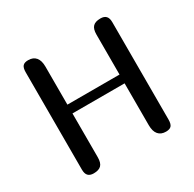

<svg xmlns="http://www.w3.org/2000/svg" viewBox="-155 -874 1052 1040"><g transform="rotate(-30 371.0 -354.5)"><path d="M642 -659V-50Q642 -23 632 -11.5Q622 0 598 0Q567 0 550.5 -19.5Q534 -39 534 -77V-339H208V-65Q208 -30 193 -15Q178 0 146 0Q123 0 111.5 -12Q100 -24 100 -50V-659Q100 -686 110 -697.5Q120 -709 144 -709Q175 -709 191.5 -689.5Q208 -670 208 -632V-394H534V-644Q534 -679 549 -694Q564 -709 596 -709Q619 -709 630.5 -697Q642 -685 642 -659Z"/></g></svg>

Font: Marmelad for Arash.Academy
Style: Regular
Weight: 400
Designer: Manvel Shmavonyan
Foundry: Cyreal
Version: Version 1.110;Glyphs 3.2 (3202)